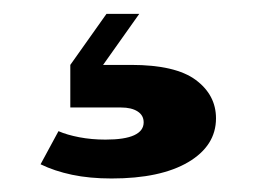

<svg xmlns="http://www.w3.org/2000/svg" viewBox="-20 -44 380 284"><path d="M66.5 150Q79 155.5 97.2 159Q115.5 162.5 136 162.5Q164.5 162.5 178.5 156Q192.5 149.5 192.5 137Q192.5 126.5 183.5 120.8Q174.5 115 159 115H84V52H174Q239.5 52 269.5 74.2Q299.5 96.5 299.5 131Q299.5 171.5 258.5 195.8Q217.5 220 145 220Q112.5 220 86.5 214.5Q60.5 209 40 199ZM137.5 -23.5H186L132.5 52H84Z"/></svg>

Font: Hepta Slab SemiBold
Style: Regular
Weight: 600
Designer: Michael LaGattuta
Foundry: Michael LaGattuta
Version: Version 1.102